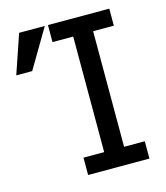

<svg xmlns="http://www.w3.org/2000/svg" viewBox="-103 -756 723 836"><g transform="rotate(-15 258.5 -338.0)"><path d="M467.3 0H190.9V-78.1H284.2V-599.1H190.9V-675.8H467.3V-599.1H374V-78.1H467.3ZM176.8 -675.8 72.8 -500H1L61 -675.8Z"/></g></svg>

Font: ClearSansRegular
Style: Regular
Weight: 400
Foundry: Intel Corporation
Version: Version 1.00